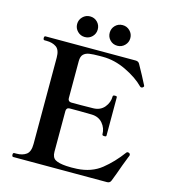

<svg xmlns="http://www.w3.org/2000/svg" viewBox="-131 -1026 1019 1133"><g transform="rotate(15 379.0 -459.5)"><path d="M716 -189Q716 -185 714 -181Q712 -177 711 -174Q689 -119 670 -64Q664 -50 660 -38Q656 -26 652 -17Q646 0 628 0H55Q47 0 47 -13Q47 -24 55 -24H67Q105 -24 128 -41Q151 -58 151 -105V-633Q151 -680 127.5 -696.5Q104 -713 67 -713H55Q47 -713 47 -726Q47 -737 55 -737H605Q623 -737 630 -723Q667 -657 692 -607L693 -603Q693 -599 686 -594Q682 -592 679 -592Q674 -592 670 -596Q628 -639 556.5 -673.5Q485 -708 413 -708H394Q353 -708 330.5 -704.5Q308 -701 295 -688Q282 -675 282 -646V-420Q282 -410 287.5 -404.5Q293 -399 303 -399H363Q418 -399 437 -400Q480 -401 504.5 -430.5Q529 -460 529 -498Q529 -505 542 -505Q549 -505 551.5 -503.5Q554 -502 554 -498V-265Q554 -261 551.5 -259.5Q549 -258 542 -258Q529 -258 529 -265Q529 -303 504.5 -332Q480 -361 437 -362Q418 -363 363 -363H303Q293 -363 287.5 -357.5Q282 -352 282 -342V-93Q282 -58 303.5 -45.5Q325 -33 371 -30Q381 -29 402 -29Q423 -29 436 -30Q524 -35 583.5 -82.5Q643 -130 693 -198Q696 -202 701 -202Q705 -202 709 -200Q716 -197 716 -189ZM279 -919Q253 -919 234.5 -900.5Q216 -882 216 -856Q216 -830 234.5 -811.5Q253 -793 279 -793Q306 -793 324 -811.5Q342 -830 342 -856Q342 -882 324 -900.5Q306 -919 279 -919ZM478 -919Q451 -919 433 -900.5Q415 -882 415 -856Q415 -830 433 -811.5Q451 -793 478 -793Q504 -793 522.5 -811.5Q541 -830 541 -856Q541 -882 522.5 -900.5Q504 -919 478 -919Z"/></g></svg>

Font: Shippori Mincho B1
Style: Bold
Weight: 700
Designer: FONTDASU
Foundry: FONTDASU / Google Inc. / but / Adobe
Version: Version 3.110; ttfautohint (v1.8.3)